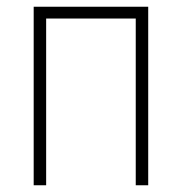

<svg xmlns="http://www.w3.org/2000/svg" viewBox="-20 -550 540 570"><path d="M80 0H117V-495H383V0H420V-530H80Z"/></svg>

Font: Noto Sans Mono ExtraCondensed ExtraLight
Style: Regular
Weight: 200
Width: 2
Designer: Monotype Design Team
Foundry: Monotype Imaging Inc.
Version: Version 2.014